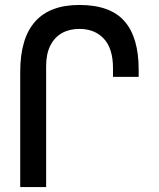

<svg xmlns="http://www.w3.org/2000/svg" viewBox="-20 -754 640 774"><path d="M300 -734Q424.5 -734 481.8 -668.5Q539 -603 539 -474V-444H435.5V-479.5Q435.5 -558 398.8 -597.8Q362 -637.5 300 -637.5Q260 -637.5 230 -620.8Q200 -604 183 -570.5Q166 -537 166 -488.5V0H61.5V-464Q61.5 -734 300 -734Z"/></svg>

Font: JuliaMono Medium
Style: Regular
Weight: 500
Monospace: yes
Designer: cormullion
Foundry: corm
Version: Version 0.054; ttfautohint (v1.8.4)